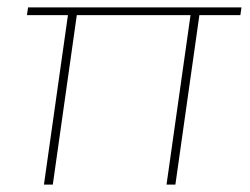

<svg xmlns="http://www.w3.org/2000/svg" viewBox="-20 -500 677 520"><path d="M631 -459H520L455 0H431L496 -459H188L123 0H99L164 -459H53L56 -480H634Z"/></svg>

Font: Ezarion Thin
Style: Italic
Weight: 250
Italic angle: -8°
Designer: Natanael Gama
Version: Version 1.001;PS 001.001;hotconv 1.0.70;makeotf.lib2.5.58329